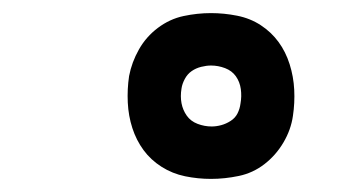

<svg xmlns="http://www.w3.org/2000/svg" viewBox="-20 -802 540 293"><path d="M302 -529Q282 -529 262.5 -533Q243 -537 226.5 -547.5Q210 -558 199 -573Q188 -588 182 -606.5Q176 -625 175 -645.5Q174 -666 177 -686Q181 -707 192 -726.5Q203 -746 221 -759.5Q239 -773 260 -777.5Q281 -782 302 -782Q322 -782 342 -778Q362 -774 378 -763.5Q394 -753 405 -738Q416 -723 422 -704Q428 -685 429 -665Q430 -645 427 -625Q424 -604 412.5 -584.5Q401 -565 383.5 -551.5Q366 -538 344.5 -533.5Q323 -529 302 -529ZM303 -609Q310 -609 317.5 -611Q325 -613 332 -617.5Q339 -622 342.5 -629Q346 -636 347 -644Q349 -655 347.5 -666Q346 -677 340 -685.5Q334 -694 323.5 -698Q313 -702 302 -702Q295 -702 287 -700Q279 -698 272.5 -693.5Q266 -689 262 -681.5Q258 -674 257 -667Q255 -655 257 -644.5Q259 -634 265 -625.5Q271 -617 281.5 -613Q292 -609 303 -609Z"/></svg>

Font: Iosevka Curly Slab Heavy
Style: Italic
Weight: 900
Italic angle: -9°
Monospace: yes
Designer: Belleve Invis
Foundry: Belleve Invis
Version: Version 22.1.2; ttfautohint (v1.8.4)